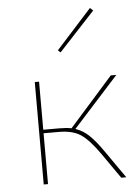

<svg xmlns="http://www.w3.org/2000/svg" viewBox="-50 -720 551 760"><g transform="rotate(-5 225.0 -340.0)"><path d="M205 -515 195 -524 336 -680 348 -669ZM421 0H401L332 -99Q290 -159 257.5 -180.5Q225 -202 171 -202H110V0H93V-407H110V-216H174Q203 -216 222 -212L395 -407H417L237 -208Q267 -198 291.5 -174.5Q316 -151 347 -106Z"/></g></svg>

Font: Ysabeau Infant Thin
Style: Regular
Weight: 200
Designer: Christian Thalmann (Catharsis Fonts)
Version: Version 0.003